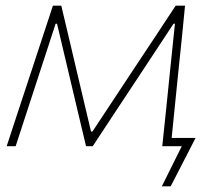

<svg xmlns="http://www.w3.org/2000/svg" viewBox="-20 -514 773 675"><path d="M3.5 0Q21.5 -55 38.5 -106.8Q55.5 -158.5 72.5 -210L95 -278Q112.5 -331.5 130.5 -386Q148.5 -440.5 166 -494H195.5Q208.5 -438.5 222 -382Q235.5 -325 248.5 -269.5L300 -51.5H305L449 -269.5Q486.5 -326 523.8 -382.2Q561 -438.5 597.5 -494H630.5Q625.5 -441.5 619.8 -385.2Q614 -329 608.5 -276.5L601.5 -207.5Q597 -163.5 592.5 -118.8Q588 -74 583.5 -29H667.5L645.5 14Q634.5 35.5 623 57.5Q612 78.5 601.5 99.5Q591 120 580 141H549L619 0H550.5Q557.5 -65 564.2 -130.8Q571 -196.5 577.5 -261.5L595 -430.5H590L472 -251.5Q430.5 -188.5 389 -126L306 0H282.5L252.5 -126Q237.5 -189 223 -251L180.5 -430.5H175.5L121 -263.5Q99.5 -198 78 -131.8Q56.5 -65.5 35 0Z"/></svg>

Font: Heraclito Thin
Style: Italic
Weight: 100
Italic angle: -12°
Designer: Kostas Bartsokas (font) & Cristiano Sobral (main changes)
Foundry: Kostas Bartsokas (font) & Cristiano Sobral (main changes)
Version: Version 1.00;July 8, 2020;FontCreator 13.0.0.2655 64-bit